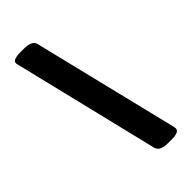

<svg xmlns="http://www.w3.org/2000/svg" viewBox="-231 -752 824 824"><g transform="rotate(-45 180.5 -340.0)"><path d="M106 -702Q157 -702 162 -672L324 -8Q325 -5 325 0Q325 22 280 22H256Q206 22 200 -8L39 -672Q37 -678 37 -681Q37 -702 83 -702Z"/></g></svg>

Font: Asap
Style: Bold Italic
Weight: 700
Italic angle: -6°
Designer: Pablo Cosgaya
Foundry: Pablo Cosgaya
Version: Version 1.007;PS 001.007;hotconv 1.0.70;makeotf.lib2.5.58329